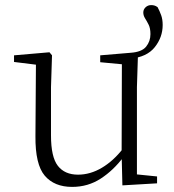

<svg xmlns="http://www.w3.org/2000/svg" viewBox="-20 -719 683 753"><path d="M263 14Q193 14 155.5 -30Q118 -74 119 -185L121 -478L140 -463L35 -476V-502L174 -514L184 -502L180 -377V-188Q180 -103 207 -68.5Q234 -34 286 -34Q334 -34 379.5 -61Q425 -88 463 -137L482 -103H464Q425 -51 375 -18.5Q325 14 263 14ZM460 8 457 -116V-117L458 -467L373 -475V-502L492 -512Q536 -515 553 -536Q570 -557 570 -585Q570 -608 563 -622Q556 -636 549 -647Q542 -658 542 -670Q542 -682 551 -690.5Q560 -699 573 -699Q579 -699 585 -697.5Q591 -696 598 -691Q606 -676 612 -659.5Q618 -643 618 -621Q618 -573 587 -534Q556 -495 491 -489L521 -503L517 -377V-35L596 -27V0Z"/></svg>

Font: Noto Serif HK ExtraLight
Style: Regular
Weight: 200
Designer: Ryoko NISHIZUKA 西塚涼子 (kana & ideographs); Frank Grießhammer (Latin, Greek & Cyrillic); Wenlong ZHANG 张文龙 (bopomofo); San
Foundry: Adobe
Version: Version 2.002-H1;hotconv 1.1.0;makeotfexe 2.6.0